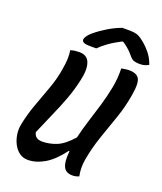

<svg xmlns="http://www.w3.org/2000/svg" viewBox="-168 -1042 982 1162"><g transform="rotate(20 323.0 -460.5)"><path d="M150 13Q120 13 96.5 -4Q73 -21 58.5 -49Q44 -77 39 -109.5Q34 -142 40 -173Q53 -240 77.5 -308Q102 -376 126.5 -442.5Q151 -509 161 -573Q169 -617 169.5 -646Q170 -675 166 -699Q183 -704 196.5 -705.5Q210 -707 223 -707Q274 -707 289 -664.5Q304 -622 287 -549Q272 -482 250.5 -424Q229 -366 201.5 -304Q174 -242 140 -162Q148 -121 194 -121Q241 -121 287 -139.5Q333 -158 385 -217Q398 -274 417 -333.5Q436 -393 454 -453.5Q472 -514 484 -576Q496 -638 494 -701Q509 -703 519.5 -705Q530 -707 543 -707Q592 -707 608 -679.5Q624 -652 611 -576Q598 -494 571 -417Q544 -340 517.5 -263Q491 -186 477 -105Q468 -48 479 0Q467 5 457 7Q447 9 436 9Q413 9 396.5 -1.5Q380 -12 373 -40Q366 -68 371 -123H366Q312 -51 258 -19Q204 13 150 13ZM416 -934H464Q491 -934 509.5 -928.5Q528 -923 552 -904Q582 -881 607.5 -849.5Q633 -818 646 -779Q632 -771 619 -767.5Q606 -764 587 -764Q566 -764 551.5 -769Q537 -774 525 -789Q511 -806 494.5 -822Q478 -838 451 -856H443Q395 -831 363 -807.5Q331 -784 310 -763H275Q239 -763 227.5 -770Q216 -777 218 -790Q220 -799 228.5 -811.5Q237 -824 256 -840Q291 -869 332 -893.5Q373 -918 416 -934Z"/></g></svg>

Font: Recursive Mn Csl St SmB
Style: Italic
Weight: 600
Italic angle: -15°
Monospace: yes
Version: Version 1.079;hotconv 1.0.112;makeotfexe 2.5.65598; ttfautoh